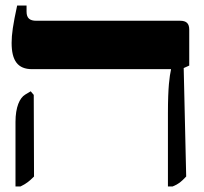

<svg xmlns="http://www.w3.org/2000/svg" viewBox="-20 -667 738 694"><path d="M587 7H604C626 -2 635 -10 653 -29L644 -421L664 -430V-560C664 -582 654 -592 631 -592H111C88 -592 76 -601 76 -625V-647H42C27 -578 22 -543 22 -512C22 -448 44 -417 96 -417H598V-415C593 -391 587 -355 587 -257ZM36 7H54C75 -3 86 -12 103 -29L102 -324L91 -337L71 -325C51 -313 36 -280 36 -226Z"/></svg>

Font: Noto Serif Hebrew ExtraCondensed Black
Style: Regular
Weight: 900
Width: 2
Designer: Monotype Design Team
Foundry: Monotype Imaging Inc.
Version: Version 2.004